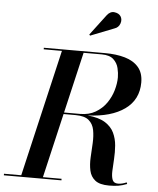

<svg xmlns="http://www.w3.org/2000/svg" viewBox="-102 -1043 907 1103"><g transform="rotate(5 352.0 -491.5)"><path d="M521 -896 385 -842.5 380 -848.5 469.5 -967Q488.5 -992 513.8 -988.5Q539 -985 549.5 -968.5Q561 -950 552.8 -926.8Q544.5 -903.5 521 -896ZM-38.5 -9H61L231.5 -741H126.5V-750H479Q544.5 -750 594.5 -735.5Q644.5 -721 673 -688Q701.5 -655 701.5 -600Q701.5 -501 624.5 -445.5Q547.5 -390 411 -384.5Q475.5 -378.5 512 -355.8Q548.5 -333 564.5 -299Q580.5 -265 583.5 -226Q586.5 -187 584 -148.8Q581.5 -110.5 580.2 -79Q579 -47.5 586.5 -28.5Q594 -9.5 618.5 -9.5Q632.5 -9.5 644.5 -12.8Q656.5 -16 668 -21L671.5 -12Q644.5 -1.5 622 2.2Q599.5 6 568.5 6Q514 6 488 -14.8Q462 -35.5 454.5 -70Q447 -104.5 449.2 -145.8Q451.5 -187 453.8 -228.2Q456 -269.5 449.5 -304Q443 -338.5 418.5 -359.5Q394 -380.5 341.5 -380.5H272.5L186 -9H293.5V0H-38.5ZM461.5 -741H356.5L274.5 -389.5H366.5Q418 -389.5 455.8 -411.5Q493.5 -433.5 517.8 -468.2Q542 -503 553.5 -542.8Q565 -582.5 565 -617.5Q565 -642 558.2 -670.8Q551.5 -699.5 529.2 -720.2Q507 -741 461.5 -741Z"/></g></svg>

Font: Bodoni* 24pt Medium
Style: Italic
Weight: 500
Italic angle: -13°
Version: Version 2.3